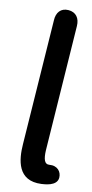

<svg xmlns="http://www.w3.org/2000/svg" viewBox="-51 -710 359 747"><g transform="rotate(5 128.5 -336.0)"><path d="M207 -24C211 -47 197 -71 164 -71C145 -71 141 -91 146 -126L224 -618C229 -649 216 -672 186 -677C156 -682 137 -663 133 -633L55 -142C45 -80 45 2 140 6C150 6 201 10 207 -24Z"/></g></svg>

Font: SN Pro Medium
Style: Italic
Weight: 400
Italic angle: -9°
Designer: Tobias Whetton
Foundry: Supernotes
Version: Version 1.001;Glyphs 3.2 (3249)